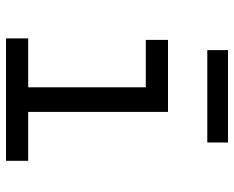

<svg xmlns="http://www.w3.org/2000/svg" viewBox="-90 -690 780 640"><g transform="rotate(90 300.0 -370.0)"><path d="M108 0V-74H271V-466H113V-540H353V-74H516V0ZM147 -671V-740H455V-671Z"/></g></svg>

Font: CommitMono
Style: 450Regular
Weight: 450
Designer: Eigil Nikolajsen
Foundry: Eigil Nikolajsen
Version: Version 1.002